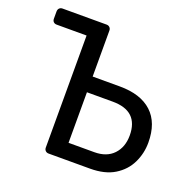

<svg xmlns="http://www.w3.org/2000/svg" viewBox="-124 -827 962 953"><g transform="rotate(20 357.0 -350.0)"><path d="M229 0Q219 0 212.5 -6.5Q206 -13 206 -23V-615H48Q38 -615 31.5 -621Q25 -627 25 -638V-676Q25 -687 31.5 -693.5Q38 -700 48 -700H281Q291 -700 297.5 -693.5Q304 -687 304 -677V-434H448Q558 -434 617 -379.5Q676 -325 676 -220Q676 -163 651.5 -112.5Q627 -62 576.5 -31Q526 0 448 0ZM304 -84H440Q505 -84 541 -122Q577 -160 577 -222Q577 -286 543 -318.5Q509 -351 440 -351H304Z"/></g></svg>

Font: DVN-Rubik
Style: Regular
Weight: 400
Designer: Hubert and Fischer
Foundry: Hubert & Fischer
Version: Version 2.102